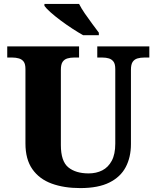

<svg xmlns="http://www.w3.org/2000/svg" viewBox="-20 -951 799 981"><path d="M390 10Q307 10 244 -13Q181 -36 145.5 -86.5Q110 -137 110 -218V-598Q110 -624 101 -636Q92 -648 76.5 -652.5Q61 -657 43 -657H17V-714H384V-657H358Q340 -657 324.5 -652.5Q309 -648 300 -635Q291 -622 291 -594V-210Q291 -127 329 -96Q367 -65 433 -65Q472 -65 502.5 -80.5Q533 -96 551 -129.5Q569 -163 569 -217V-598Q569 -624 560 -636Q551 -648 536.5 -652.5Q522 -657 503 -657H477V-714H743V-657H717Q698 -657 682.5 -652.5Q667 -648 658 -635Q649 -622 649 -594V-215Q649 -148 622.5 -97.5Q596 -47 539 -18.5Q482 10 390 10ZM405 -771Q380 -785 350 -804.5Q320 -824 290.5 -846Q261 -868 238.5 -888Q216 -908 207 -921V-931H384Q395 -909 413.5 -882Q432 -855 451.5 -829Q471 -803 485 -784V-771Z"/></svg>

Font: Noto Serif Ethiopic ExtraBold
Style: Regular
Weight: 800
Version: Version 2.102